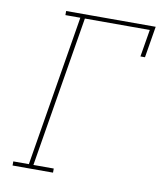

<svg xmlns="http://www.w3.org/2000/svg" viewBox="-82 -805 765 874"><g transform="rotate(10 300.0 -367.5)"><path d="M35 0V-19H107L222 -716H153V-735H567L543 -590H522L543 -716H243L128 -19H222V0Z"/></g></svg>

Font: Iosevka Etoile Thin
Style: Italic
Weight: 100
Italic angle: -9°
Designer: Belleve Invis
Foundry: Belleve Invis
Version: Version 22.1.2; ttfautohint (v1.8.4)